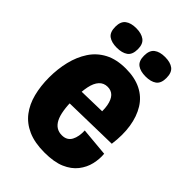

<svg xmlns="http://www.w3.org/2000/svg" viewBox="-214 -804 909 909"><g transform="rotate(45 241.0 -349.0)"><path d="M257 13Q191 13 146 -7Q101 -27 73.5 -63Q46 -99 33.5 -148Q21 -197 21 -254Q21 -311 33.5 -362.5Q46 -414 72.5 -454.5Q99 -495 142.5 -518Q186 -541 249 -541Q309 -541 352 -519.5Q395 -498 420 -457.5Q445 -417 453.5 -362.5Q462 -308 453 -242L126 -235V-314L332 -319L309 -273Q315 -324 309 -356Q303 -388 288 -403.5Q273 -419 249 -419Q223 -419 206.5 -401Q190 -383 183 -349Q176 -315 176 -266Q176 -180 196 -141.5Q216 -103 257 -103Q275 -103 287 -110Q299 -117 306 -130Q313 -143 316 -160Q319 -177 318 -196L461 -183Q464 -150 456 -115.5Q448 -81 425 -51.5Q402 -22 361.5 -4.5Q321 13 257 13ZM341 -580Q306 -580 286 -594.5Q266 -609 266 -645Q266 -681 286 -696Q306 -711 341 -711Q377 -711 396.5 -696Q416 -681 416 -645Q416 -609 396 -594.5Q376 -580 341 -580ZM148 -580Q113 -580 93 -594.5Q73 -609 73 -646Q73 -681 93 -696Q113 -711 148 -711Q183 -711 203.5 -696Q224 -681 224 -646Q224 -609 203.5 -594.5Q183 -580 148 -580Z"/></g></svg>

Font: Bricolage Grotesque 72pt SemiCondensed ExtraBold
Style: Regular
Weight: 800
Width: 4
Designer: Mathieu Triay
Foundry: Atelier Triay
Version: Version 1.001;gftools[0.9.33.dev8+g029e19f]